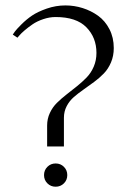

<svg xmlns="http://www.w3.org/2000/svg" viewBox="-20 -706 486 726"><path d="M28.3 -575.2Q31.2 -579.6 36.6 -587.2Q42 -594.7 61 -613.8Q80.1 -632.8 101.3 -647.2Q122.6 -661.6 157 -673.6Q191.4 -685.5 227.5 -685.5Q260.7 -685.5 292.5 -675.5Q324.2 -665.5 350.8 -646.5Q377.4 -627.4 393.8 -595.7Q410.2 -564 410.2 -524.4Q410.2 -494.6 399.7 -470Q389.2 -445.3 372.6 -428.2Q356 -411.1 335.9 -396.2Q315.9 -381.3 295.9 -367.4Q275.9 -353.5 259.3 -339.1Q242.7 -324.7 232.2 -304.7Q221.7 -284.7 221.7 -260.7V-152.3H158.2V-231.4Q158.2 -256.8 168.5 -278.8Q178.7 -300.8 195.3 -317.1Q211.9 -333.5 231.7 -348.9Q251.5 -364.3 271.2 -380.1Q291 -396 307.6 -413.1Q324.2 -430.2 334.5 -454.1Q344.7 -478 344.7 -505.9Q344.7 -564 306.6 -602.8Q268.6 -641.6 190.4 -641.6Q167 -641.6 143.3 -633.5Q119.6 -625.5 103 -614Q86.4 -602.5 73 -591.1Q59.6 -579.6 52.7 -571.3L45.9 -563.5ZM159.2 -12.7Q146.5 -25.4 146.5 -43.9Q146.5 -62.5 159.2 -75.2Q171.9 -87.9 190.4 -87.9Q209 -87.9 221.7 -75.2Q234.4 -62.5 234.4 -43.9Q234.4 -25.4 221.7 -12.7Q209 0 190.4 0Q171.9 0 159.2 -12.7Z"/></svg>

Font: Buda
Style: light
Weight: 400
Version: Version 1.002